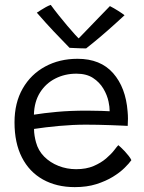

<svg xmlns="http://www.w3.org/2000/svg" viewBox="-20 -775 590 787"><path d="M518.5 -118.5Q509.5 -105.5 490.5 -86.8Q471.5 -68 442.5 -50.2Q413.5 -32.5 374.8 -20.2Q336 -8 286.5 -8Q212 -8 156 -39.2Q100 -70.5 69.8 -129.8Q39.5 -189 39.5 -273.5Q39.5 -353.5 73 -412Q106.5 -470.5 165 -502.2Q223.5 -534 298 -534Q392 -534 443.8 -475Q495.5 -416 503 -318.5Q504.5 -303 504.5 -288.5Q504.5 -274 503.5 -259Q497.5 -259.5 478.5 -260.2Q459.5 -261 433.8 -262Q408 -263 381 -263.5Q354 -264 332 -264Q279.5 -264 222.2 -258.8Q165 -253.5 119.5 -246.5Q119.5 -232 121.8 -218.2Q124 -204.5 127.5 -192Q136.5 -158 161 -133.2Q185.5 -108.5 219.8 -95Q254 -81.5 292 -81.5Q333.5 -81.5 363.8 -94.5Q394 -107.5 415 -125.5Q436 -143.5 448 -159.2Q460 -175 465 -180Q468 -177.5 475.5 -170.8Q483 -164 491.5 -154.8Q500 -145.5 507.5 -136Q515 -126.5 518.5 -118.5ZM119 -305Q159.5 -311.5 213.5 -316.5Q267.5 -321.5 336 -321.5Q371.5 -321.5 395.5 -320.5Q419.5 -319.5 429.5 -319Q429.5 -337.5 425 -358Q419.5 -385 403.8 -411.5Q388 -438 361.2 -455.5Q334.5 -473 293 -473Q246 -473 207 -453.2Q168 -433.5 144.2 -396Q120.5 -358.5 119 -305ZM430.5 -750Q438 -746.5 446.8 -741.2Q455.5 -736 464.5 -730.5Q473.5 -725 480.5 -720Q487.5 -715 490.5 -712.5Q451 -676 419 -648Q387 -620 365 -602.2Q343 -584.5 333 -576.5Q323 -576.5 310.2 -577Q297.5 -577.5 285.5 -578Q273.5 -578.5 265 -579Q233 -611.5 200 -646.5Q167 -681.5 131 -723Q138.5 -728 148 -734Q157.5 -740 167.8 -745.8Q178 -751.5 188 -755Q202.5 -735 220.5 -712.5Q238.5 -690 256.2 -669Q274 -648 287.5 -633.2Q301 -618.5 306 -614.5H299.5Q311.5 -627 334.8 -651Q358 -675 384 -702Q410 -729 430.5 -750Z"/></svg>

Font: Grandstander Thin Light
Style: Regular
Weight: 300
Version: Version 1.200